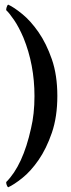

<svg xmlns="http://www.w3.org/2000/svg" viewBox="-20 -677 301 817"><path d="M14.7 120Q10.7 117.3 8 108.7Q5.3 100 6.7 97.3Q77.3 26.7 112 -130.7Q126.7 -192 126.7 -268Q126.7 -401.3 80 -516Q60 -562.7 39.3 -592.7Q18.7 -622.7 6.7 -633.3Q5.3 -636 8 -645.3Q10.7 -654.7 14.7 -657.3Q38.7 -646.7 74.7 -617.3Q110.7 -588 144 -540Q177.3 -492 200.7 -424.7Q224 -357.3 224 -268.7Q224 -180 200.7 -112Q177.3 -44 144 4Q110.7 52 74.7 80.7Q38.7 109.3 14.7 120Z"/></svg>

Font: Ramaraja
Style: Regular
Weight: 400
Designer: Appaji Ambarisha Darbha
Foundry: Andhrapradesh Society for Knowledge Networks
Version: Version 1.0.4; ttfautohint (v1.2.25-373a) -l 7 -r 28 -G 50 -